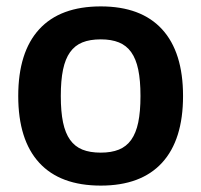

<svg xmlns="http://www.w3.org/2000/svg" viewBox="-20 -570 629 600"><path d="M295 10Q168 10 102.5 -61.5Q37 -133 37 -270Q37 -407 102.5 -478.5Q168 -550 295 -550Q421 -550 486.5 -478.5Q552 -407 552 -270Q552 -133 486.5 -61.5Q421 10 295 10ZM295 -93Q328 -93 351.5 -102.5Q375 -112 390 -133Q405 -154 412 -187.5Q419 -221 419 -270Q419 -319 412 -352.5Q405 -386 390 -407Q375 -428 351.5 -437.5Q328 -447 295 -447Q261 -447 237.5 -437.5Q214 -428 199 -407Q184 -386 177 -352.5Q170 -319 170 -270Q170 -221 177 -187.5Q184 -154 199 -133Q214 -112 237.5 -102.5Q261 -93 295 -93Z"/></svg>

Font: Encode Sans Narrow
Style: SemiBold
Weight: 600
Designer: Pablo Impallari, Andres Torresi
Foundry: Pablo Impallari, Andres Torresi
Version: Version 1.000; ttfautohint (v1.00) -l 8 -r 50 -G 200 -x 14 -